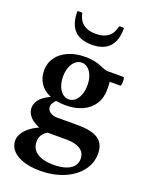

<svg xmlns="http://www.w3.org/2000/svg" viewBox="-170 -738 831 1093"><g transform="rotate(20 246.0 -191.5)"><path d="M22.9 159.2Q22.9 137.2 35.2 116.2Q47.4 95.2 70.6 76.4Q93.8 57.6 126.5 43Q88.4 28.3 67.4 4.4Q46.4 -19.5 46.4 -48.3Q46.4 -79.6 71 -105.2Q95.7 -130.9 143.1 -149.4L174.3 -141.1Q157.7 -126.5 149.9 -114Q142.1 -101.6 142.1 -89.4Q142.1 -69.8 159.4 -57.4Q176.8 -44.9 204.1 -44.9H328.1Q385.3 -44.9 421.4 -33Q457.5 -21 474.9 4.2Q492.2 29.3 492.2 68.8Q492.2 127 456.1 173.6Q419.9 220.2 356.2 246.6Q292.5 272.9 212.9 272.9Q155.8 272.9 112.8 258.8Q69.8 244.6 46.4 219Q22.9 193.4 22.9 159.2ZM409.2 130.4Q409.2 106 396 88.9Q382.8 71.8 356.9 63Q331.1 54.2 293.9 54.2H181.6Q161.6 64 150.4 82.3Q139.2 100.6 139.2 123.5Q139.2 152.3 155 172.9Q170.9 193.4 201.2 204.1Q231.4 214.8 273.9 214.8Q316.9 214.8 347.2 204.8Q377.4 194.8 393.3 176Q409.2 157.2 409.2 130.4ZM41 -272.9Q41 -317.4 65.7 -351.8Q90.3 -386.2 134.8 -405.5Q179.2 -424.8 236.3 -424.8Q265.1 -424.8 289.6 -420.2Q314 -415.5 337.4 -405.3Q353 -398.4 364.5 -395Q376 -391.6 382.3 -391.6H478.5Q482.9 -391.6 484.4 -378.4Q485.8 -365.2 484.1 -352.1Q482.4 -338.9 478.5 -338.9H414.1Q415.5 -327.6 415.8 -314.9Q416 -302.2 416 -290Q416 -240.7 392.3 -203.9Q368.7 -167 325 -147Q281.2 -127 223.1 -127Q167 -127 126 -144.5Q85 -162.1 63 -195.1Q41 -228 41 -272.9ZM302.2 -276.4Q302.2 -308.1 292.7 -333.3Q283.2 -358.4 266.4 -372.8Q249.5 -387.2 228.5 -387.2Q207.5 -387.2 190.4 -372.8Q173.3 -358.4 163.8 -333.3Q154.3 -308.1 154.3 -276.4Q154.3 -244.6 163.8 -219.2Q173.3 -193.8 190.4 -179.4Q207.5 -165 228.5 -165Q249.5 -165 266.4 -179.4Q283.2 -193.8 292.7 -219.2Q302.2 -244.6 302.2 -276.4ZM104 -651.9Q104 -655.8 119.1 -655.8Q133.8 -655.8 134.3 -651.7Q142.5 -609.8 170.6 -588.8Q198.7 -567.9 245.2 -567.9Q291.6 -567.9 319.6 -588.9Q347.7 -609.9 356.1 -651.7Q356.9 -655.8 371.2 -655.8Q386.2 -655.8 386.2 -651.9Q386.2 -502 245.1 -502Q104 -502 104 -651.9Z"/></g></svg>

Font: Junicode Two Beta VF
Style: Regular
Weight: 400
Designer: Peter S. Baker
Foundry: Briery Creek Software
Version: Version 1.031 beta; ttfautohint (v1.8.1.43-b0c9)